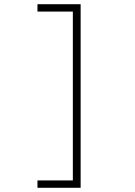

<svg xmlns="http://www.w3.org/2000/svg" viewBox="-20 -734 640 912"><path d="M363 -714H158V-679H326V123H158V158H363Z"/></svg>

Font: Noto Sans Mono ExtraLight
Style: Regular
Weight: 200
Designer: Monotype Design Team
Foundry: Monotype Imaging Inc.
Version: Version 2.014